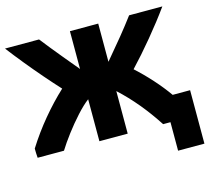

<svg xmlns="http://www.w3.org/2000/svg" viewBox="-103 -658 1022 937"><g transform="rotate(-15 408.0 -189.0)"><path d="M625 -539Q593 -496 556 -450.5Q519 -405 469 -346V-539H326V-348Q286 -396 259.5 -428Q233 -460 212.5 -485.5Q192 -511 170 -539H-2Q30 -497 67.5 -451Q105 -405 143.5 -360.5Q182 -316 217 -278Q162 -227 109 -163.5Q56 -100 12 -30Q12 -19 12.5 -6.5Q13 6 14 17H147Q168 -17 199 -58Q230 -99 264 -136.5Q298 -174 326 -195V17H469V-198Q519 -152 563 -99Q607 -46 648 17H685V161H818V-109H730Q699 -153 659.5 -197Q620 -241 578 -279Q631 -335 689 -405Q747 -475 793 -539Z"/></g></svg>

Font: Repo Bold
Style: Bold
Weight: 700
Designer: Stefan Peev
Foundry: Context Ltd
Version: Version 1.502